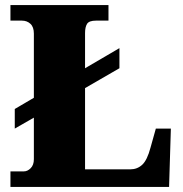

<svg xmlns="http://www.w3.org/2000/svg" viewBox="-20 -734 717 754"><path d="M21 0V-61H74Q88 -61 100.5 -73.5Q113 -86 113 -109V-272L38 -229V-306L113 -350V-602Q113 -628 99.5 -640.5Q86 -653 66 -653H21V-714H406V-653H357Q330 -653 322 -640.5Q314 -628 314 -604V-466L449 -545V-466L314 -388V-69H492Q519 -69 538.5 -87Q558 -105 571 -154L592 -229H651L644 0Z"/></svg>

Font: Noto Serif Myanmar Black
Style: Regular
Weight: 900
Designer: Ben Mitchell and the Monotype Design Team
Foundry: Monotype Imaging Inc.
Version: Version 2.106; ttfautohint (v1.8.4.7-5d5b)